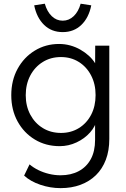

<svg xmlns="http://www.w3.org/2000/svg" viewBox="-20 -768 673 1022"><path d="M302.6 233.4Q247.3 233.4 194.5 215.4Q141.7 197.4 108.4 166.7L137.3 106.9Q157.6 124.3 184.1 137.3Q210.6 150.3 240.9 157.6Q271.3 165 302.3 165Q358 165 399.2 142.9Q440.4 120.9 463.3 79Q486.1 37.1 486.1 -23.4V-138.2L496.5 -134.6Q488.8 -95.8 459.4 -62.9Q430.1 -30 387.4 -10Q344.7 10 298 10Q223.7 10 165.5 -25.2Q107.3 -60.3 73.7 -121.5Q40 -182.7 40 -261.3Q40 -340.3 73.7 -401.8Q107.3 -463.3 165.2 -498.6Q223 -534 294.6 -534Q325.3 -534 354.2 -526Q383 -518 408 -503.6Q433 -489.3 453 -471.1Q473 -452.9 485.9 -431.9Q498.7 -410.8 502.7 -389.8L486.1 -385.5L486.8 -525H561.8V-28.3Q561.8 34 543.3 82.5Q524.8 131 490.5 164.5Q456.2 198 408.5 215.7Q360.9 233.4 302.6 233.4ZM304.9 -60.4Q358 -60.4 399.9 -86.2Q441.7 -112.1 465.3 -157.5Q488.8 -202.9 488.8 -262Q488.8 -320.7 464.9 -366.5Q441.1 -412.2 399.5 -438.2Q358 -464.3 304.3 -464.3Q249.8 -464.3 207.5 -437.9Q165.1 -411.5 141 -365.6Q117 -319.7 117 -261.3Q117 -203.6 141.2 -158Q165.4 -112.5 207.8 -86.4Q250.2 -60.4 304.9 -60.4ZM313.9 -597.1Q254.3 -597.1 214.8 -635.4Q175.3 -673.7 162 -739.6L218.5 -748.3Q230.4 -706.2 255.5 -682Q280.5 -657.9 313.9 -657.9Q346.9 -657.9 372.3 -682Q397.6 -706.2 409.3 -748.3L465.8 -739.6Q452.8 -673.7 413 -635.4Q373.2 -597.1 313.9 -597.1Z"/></svg>

Font: Lexend Medium
Style: Regular
Weight: 500
Designer: Bonnie Shaver-Troup, Thomas Jockin
Foundry: Lexend
Version: Version 1.005